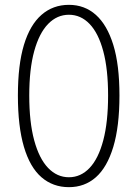

<svg xmlns="http://www.w3.org/2000/svg" viewBox="-20 -761 568 794"><path d="M265 13Q199 13 151.5 -28Q104 -69 79 -153.5Q54 -238 54 -366Q54 -493 79 -575.5Q104 -658 151.5 -699.5Q199 -741 265 -741Q330 -741 376.5 -699.5Q423 -658 448.5 -575.5Q474 -493 474 -366Q474 -238 448.5 -153.5Q423 -69 376.5 -28Q330 13 265 13ZM265 -28Q314 -28 350.5 -66.5Q387 -105 407 -180.5Q427 -256 427 -366Q427 -475 407 -549.5Q387 -624 350.5 -662Q314 -700 265 -700Q216 -700 179 -662Q142 -624 121.5 -549.5Q101 -475 101 -366Q101 -256 121.5 -180.5Q142 -105 179 -66.5Q216 -28 265 -28Z"/></svg>

Font: Noto Sans JP ExtraLight
Style: Regular
Weight: 250
Designer: Ryoko NISHIZUKA  (kana, bopomofo & ideographs); Paul D. Hunt (Latin, Greek & Cyrillic); Sandoll Communications , Soo-you
Foundry: Adobe
Version: Version 2.004-H2;hotconv 1.0.118;makeotfexe 2.5.65603